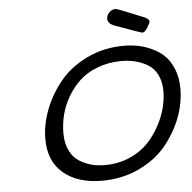

<svg xmlns="http://www.w3.org/2000/svg" viewBox="-60 -968 1038 1039"><g transform="rotate(-5 459.0 -448.5)"><path d="M166 -240.2Q166 -317.4 196.5 -397.7Q227.1 -478 283.4 -547.6Q339.8 -617.2 431.4 -661.6Q522.9 -706.1 632.8 -706.1Q671.9 -706.1 709 -699Q746.1 -691.9 785.2 -673.8Q824.2 -655.8 852.5 -627.9Q880.9 -600.1 899.4 -554Q918 -507.8 918 -449.2Q918 -369.1 887.5 -289.6Q856.9 -210 800.5 -142.1Q744.1 -74.2 653.1 -31.5Q562 11.2 453.1 11.2Q321.3 11.2 243.7 -54Q166 -119.1 166 -240.2ZM266.1 -263.2Q266.1 -209 285.2 -169.4Q304.2 -129.9 336.2 -109.9Q368.2 -89.8 402.1 -80.8Q436 -71.8 474.1 -71.8Q547.4 -71.8 608.2 -97.9Q668.9 -124 708 -164.6Q747.1 -205.1 774.4 -255.6Q801.8 -306.2 813.5 -353.5Q825.2 -400.9 825.2 -442.9Q825.2 -494.6 806.2 -532.2Q787.1 -569.8 754.6 -588.9Q722.2 -607.9 687 -616.5Q651.9 -625 612.8 -625Q542 -625 482.4 -602.1Q422.9 -579.1 384 -542.5Q345.2 -505.9 317.6 -458Q290 -410.2 278.1 -361.1Q266.1 -312 266.1 -263.2ZM556.2 -858.9Q556.2 -877.9 570.6 -893.1Q585 -908.2 605 -908.2H606.9Q615.7 -908.2 758.8 -849.1Q782.7 -837.9 783.2 -826.2Q783.2 -816.4 767.6 -792.2Q752 -768.1 740.2 -768.1H738.8Q733.9 -768.1 588.9 -820.8Q556.2 -835 556.2 -858.9Z"/></g></svg>

Font: CMU Concrete
Style: BoldItalic
Weight: 700
Italic angle: -14.04°
Version: Version 0.7.0